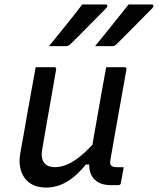

<svg xmlns="http://www.w3.org/2000/svg" viewBox="-20 -835 712 866"><path d="M351 -815Q381 -815 404.5 -815Q428 -815 456 -815Q463 -815 464 -809.5Q465 -804 459 -798Q430 -769 405.5 -744Q381 -719 355.5 -693.5Q330 -668 297 -635Q294 -632 289 -629.5Q284 -627 278 -627Q259 -627 238.5 -627Q218 -627 201 -627Q226 -657 251 -688.5Q276 -720 301.5 -751.5Q327 -783 351 -815ZM560 -815Q589 -815 613 -815Q637 -815 664 -815Q671 -815 672 -809.5Q673 -804 667 -798Q638 -769 613.5 -744Q589 -719 563.5 -693.5Q538 -668 505 -635Q502 -632 497.5 -629.5Q493 -627 487 -627Q467 -627 446.5 -627Q426 -627 409 -627Q434 -657 459 -688.5Q484 -720 509.5 -751.5Q535 -783 560 -815ZM141 -532Q162 -532 182.5 -532Q203 -532 225 -532Q228 -532 230 -530.5Q232 -529 233 -526.5Q234 -524 233 -521Q223 -462 212.5 -402.5Q202 -343 191.5 -284Q181 -225 171 -165Q163 -124 178 -102.5Q193 -81 227 -81Q248 -81 269.5 -88Q291 -95 314.5 -110Q338 -125 364.5 -149.5Q391 -174 421 -209L399 -93H367Q340 -59 311.5 -36Q283 -13 252.5 -1Q222 11 188 11Q154 11 129 -1Q104 -13 89.5 -34.5Q75 -56 70.5 -83Q66 -110 71 -141Q80 -190 88.5 -238.5Q97 -287 105.5 -336Q114 -385 123 -433Q128 -458 132 -482.5Q136 -507 141 -532ZM459 -532Q473 -532 486.5 -532Q500 -532 514 -532Q528 -532 541 -532Q545 -532 547 -530.5Q549 -529 550 -526.5Q551 -524 550 -520Q538 -454 526 -386Q514 -318 502 -251Q490 -184 479 -120Q476 -107 477 -99.5Q478 -92 482 -88Q486 -84 492.5 -82.5Q499 -81 507 -81Q510 -81 512.5 -81Q515 -81 518 -81Q521 -81 523 -81H538Q535 -63 531.5 -44.5Q528 -26 525 -9Q524 -4 521 -2Q518 0 514 0Q511 0 505 0Q499 0 492 0Q485 0 479 0Q452 0 432 -8.5Q412 -17 400 -32.5Q388 -48 384 -70Q380 -92 386 -120Q395 -171 403.5 -220.5Q412 -270 421 -320Q430 -370 439 -422.5Q448 -475 459 -532Z"/></svg>

Font: RecMonoLinear Nerd Font Mono
Style: Italic
Weight: 400
Italic angle: -10°
Monospace: yes
Version: Version 1.085; ttfautohint (v1.8.4.7-5d5b);Nerd Fonts 3.2.1